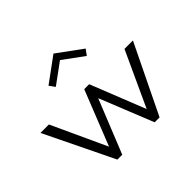

<svg xmlns="http://www.w3.org/2000/svg" viewBox="-182 -1091 1342 1342"><g transform="rotate(-45 489.0 -420.0)"><path d="M280.5 0 32 -512H115.5L303 -105L464.5 -512H513.5L675 -105L862.5 -512H946L697.5 0H649L489 -398.5L328.5 0ZM335.5 -663.5 305 -705.5 488.5 -840 672.5 -705.5 641.5 -663.5 488.5 -775.5Z"/></g></svg>

Font: Spartan Thin
Style: Regular
Weight: 400
Version: Version 1.004